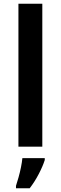

<svg xmlns="http://www.w3.org/2000/svg" viewBox="-20 -780 323 1021"><path d="M205 0H78V-760H205ZM218 71Q208 103 186.5 144.5Q165 186 138 221H65V208Q71 190 78.5 163.5Q86 137 91.5 109.5Q97 82 99 61H218Z"/></svg>

Font: Noto Sans Lao UI SemBd
Style: Regular
Weight: 600
Designer: Monotype Design Team
Foundry: Monotype Imaging Inc.
Version: Version 2.000; ttfautohint (v1.8.4.7-5d5b)